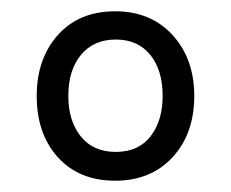

<svg xmlns="http://www.w3.org/2000/svg" viewBox="-20 -747 409 340"><path d="M184 -427Q120 -427 82.5 -468.5Q45 -510 45 -577Q45 -643 82.5 -685Q120 -727 184 -727Q247 -727 285.5 -685Q324 -643 324 -577Q324 -510 285.5 -468.5Q247 -427 184 -427ZM185 -478Q225 -478 246.5 -505.5Q268 -533 268 -577Q268 -623 246 -650Q224 -677 185 -677Q146 -677 123.5 -650Q101 -623 101 -577Q101 -533 123 -505.5Q145 -478 185 -478Z"/></svg>

Font: Noto Serif Lao SemCond
Style: Regular
Weight: 400
Width: 4
Designer: Monotype Design Team
Foundry: Monotype Imaging Inc.
Version: Version 2.004; ttfautohint (v1.8.4.7-5d5b)